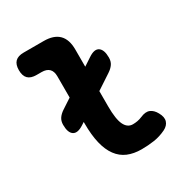

<svg xmlns="http://www.w3.org/2000/svg" viewBox="-172 -858 944 995"><g transform="rotate(-30 300.0 -360.0)"><path d="M183 -252Q144 -227 122 -241.5Q100 -256 100 -303Q100 -326 111 -342Q122 -358 142 -371L200 -409V-536Q200 -566 185 -581Q170 -596 140 -596H110Q76 -596 59.5 -612.5Q43 -629 43 -663Q43 -697 59.5 -713.5Q76 -730 110 -730H230Q290 -730 320 -700Q350 -670 350 -610V-507L397 -538Q436 -564 458 -549Q480 -534 480 -487Q480 -464 469 -448Q458 -432 438 -419L350 -361V-270Q350 -193 366.5 -159Q383 -125 415 -125Q429 -125 443 -127.5Q457 -130 471 -136Q503 -150 524.5 -141Q546 -132 560 -106Q577 -76 570 -53.5Q563 -31 537 -18Q502 -1 465.5 4.5Q429 10 390 10Q343 10 307.5 -5Q272 -20 248 -52.5Q224 -85 212 -135Q200 -185 200 -254V-263Z"/></g></svg>

Font: Maple Mono NL ExtraBold
Style: Regular
Weight: 800
Monospace: yes
Designer: subframe7536
Version: Version 7.000